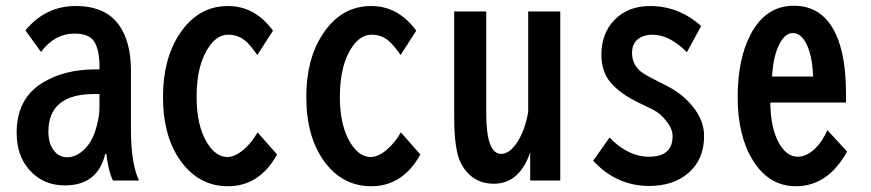

<svg xmlns="http://www.w3.org/2000/svg" viewBox="-20 -605 3040 670"><path d="M327.1 -362.8V-374Q327.1 -429.7 309.1 -459.5Q291.5 -487.8 240.2 -487.8Q170.9 -487.8 123 -423.8L68.8 -499Q138.7 -584 244.6 -584Q348.6 -584 396 -516.6Q437 -458.5 437 -357.9V-151.9Q437 -35.2 464.8 24.9H374Q357.9 -8.3 351.1 -67.9H347.2Q320.8 42 206.1 42Q130.4 42 82.5 -12.2Q38.1 -62 38.1 -141.6Q38.1 -260.7 127.9 -315.9Q205.1 -362.8 311 -362.8ZM327.1 -276.9H309.1Q148.9 -276.9 148.9 -145.5Q148.9 -106 166 -82.5Q184.1 -56.2 214.4 -56.2Q254.4 -56.2 288.6 -100.1Q306.6 -123.5 317.4 -165Q327.1 -201.2 327.1 -231.9Z M946.8 -65.9Q885.7 44.9 775.4 44.9Q675.8 44.9 612.3 -40.5Q548.8 -127 548.8 -266.6Q548.8 -397.9 605.5 -484.9Q669.9 -584 775.4 -584Q869.6 -584 932.6 -498L877.9 -413.1Q856.9 -442.9 842.3 -457Q814.9 -483.9 776.9 -483.9Q738.8 -483.9 710.4 -443.4Q666 -380.9 666 -267.1Q666 -166 703.1 -106Q733.9 -57.1 773.4 -57.1Q800.8 -57.1 832.5 -85Q857.9 -106.9 878.9 -143.1Z M1446.8 -65.9Q1385.7 44.9 1275.4 44.9Q1175.8 44.9 1112.3 -40.5Q1048.8 -127 1048.8 -266.6Q1048.8 -397.9 1105.5 -484.9Q1169.9 -584 1275.4 -584Q1369.6 -584 1432.6 -498L1377.9 -413.1Q1356.9 -442.9 1342.3 -457Q1314.9 -483.9 1276.9 -483.9Q1238.8 -483.9 1210.4 -443.4Q1166 -380.9 1166 -267.1Q1166 -166 1203.1 -106Q1233.9 -57.1 1273.4 -57.1Q1300.8 -57.1 1332.5 -85Q1357.9 -106.9 1378.9 -143.1Z M1564.9 -564.9H1676.8V-210Q1676.8 -67.9 1729 -67.9Q1758.3 -67.9 1785.6 -109.9Q1811.5 -149.4 1823.2 -213.9V-564.9H1935.1V24.9H1830.1V-73.2Q1792.5 36.1 1703.6 36.1Q1626 36.1 1588.4 -35.6Q1564.9 -80.6 1564.9 -197.3Z M2106.9 -125Q2171.9 -58.1 2245.1 -58.1Q2327.1 -58.1 2327.1 -129.9Q2327.1 -154.3 2307.1 -180.2Q2285.6 -209 2258.8 -222.2L2208 -247.1Q2145 -277.3 2110.8 -316.9Q2078.6 -354.5 2078.6 -415Q2078.6 -487.8 2124 -535.2Q2170.9 -584 2248.5 -584Q2348.6 -584 2426.8 -514.2L2377 -422.9Q2315.9 -483.9 2256.8 -483.9Q2228.5 -483.9 2210 -471.2Q2185.5 -454.6 2185.5 -419.9Q2185.5 -385.3 2210 -360.8Q2222.7 -348.6 2252.9 -333L2311 -303.2Q2362.3 -276.4 2396.5 -234.4Q2437 -185.1 2437 -130.4Q2437 -48.3 2381.8 -1Q2329.6 43.9 2245.1 43.9Q2131.8 43.9 2049.8 -43.9Z M2932.1 -247.1H2668Q2669.4 -156.2 2698.7 -105Q2725.6 -58.1 2763.7 -58.1Q2794.9 -58.1 2825.2 -87.4Q2850.1 -111.8 2867.2 -150.9L2936 -76.2Q2869.1 44.9 2757.3 44.9Q2662.6 44.9 2606.4 -46.9Q2554.2 -131.8 2554.2 -266.1Q2554.2 -399.4 2599.1 -484.4Q2651.9 -585 2750 -585Q2851.6 -585 2897.5 -484.4Q2932.1 -408.2 2932.1 -278.8ZM2817.4 -337.9Q2814.5 -411.1 2794.4 -451.2Q2775.4 -489.7 2746.6 -489.7Q2720.2 -489.7 2700.2 -451.7Q2678.2 -410.2 2674.3 -337.9Z"/></svg>

Font: BIZ UDGothic
Style: Bold
Weight: 700
Monospace: yes
Designer: TypeBank Co., Ltd.
Foundry: Morisawa Inc.
Version: Version 1.05